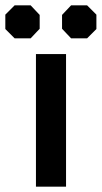

<svg xmlns="http://www.w3.org/2000/svg" viewBox="-60 -701 382 721"><path d="M75 -498H188V0H75ZM-40 -592V-646L-5 -681H55L89 -645V-593L55 -557H-5ZM173 -593V-645L207 -681H267L302 -646V-592L267 -557H207Z"/></svg>

Font: Chakra Petch SemiBold
Style: Regular
Weight: 600
Designer: Katatrad Aksorn Co.,Ltd.
Foundry: Cadson Demak Co.,Ltd.
Version: Version 1.000; ttfautohint (v1.6)